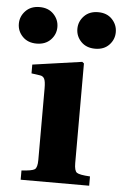

<svg xmlns="http://www.w3.org/2000/svg" viewBox="-89 -748 502 785"><g transform="rotate(5 162.0 -355.0)"><path d="M-15.6 -582.3Q-37.1 -604.5 -37.1 -634.8Q-37.1 -665 -15.6 -687.5Q5.9 -710 42 -710Q78.1 -710 99.6 -687.5Q121.1 -665 121.1 -634.8Q121.1 -604.5 99.6 -582.3Q78.1 -560.1 42 -560.1Q5.9 -560.1 -15.6 -582.3ZM224.6 -582.3Q203.1 -604.5 203.1 -634.8Q203.1 -665 224.6 -687.5Q246.1 -710 282.2 -710Q318.4 -710 339.6 -687.5Q360.8 -665 360.8 -634.8Q360.8 -604.5 339.6 -582.3Q318.4 -560.1 282.2 -560.1Q246.1 -560.1 224.6 -582.3ZM25.9 0V-38.1Q69.3 -40.5 80.1 -48.1Q90.8 -55.7 90.8 -86.9V-380.9Q90.8 -409.7 85.2 -420.2Q79.6 -430.7 66.9 -432.1L32.2 -437V-473.1L234.9 -502L242.2 -496.1V-86.9Q242.2 -55.7 252.9 -48.1Q263.7 -40.5 307.1 -38.1V0Z"/></g></svg>

Font: Linguistics Pro
Style: Bold
Weight: 700
Designer: Stefan Peev, Context Ltd
Foundry: Stefan Peev, Context Ltd
Version: Version 001.000